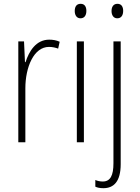

<svg xmlns="http://www.w3.org/2000/svg" viewBox="-20 -746 732 1007"><path d="M238 -538C169 -538 132 -477 114 -420H111L106 -529H76V0H113V-283C113 -393 157 -500 237 -500C255 -500 272 -496 285 -491L293 -527C276 -535 257 -538 238 -538Z M403 -726C380 -726 372 -709 372 -688C372 -667 382 -650 402 -650C423 -650 433 -666 433 -689C433 -709 425 -726 403 -726ZM420 -529H383V0H420Z M565 -688C565 -667 575 -650 595 -650C616 -650 626 -666 626 -689C626 -709 618 -726 596 -726C574 -726 565 -709 565 -688ZM522 241C576 241 613 207 613 115V-529H575V110C575 174 559 206 519 206C505 206 491 203 480 198V233C490 238 504 241 522 241Z"/></svg>

Font: Noto Sans Ethiopic Condensed ExtraLight
Style: Regular
Weight: 200
Width: 3
Designer: Monotype Design Team
Foundry: Monotype Imaging Inc.
Version: Version 2.102